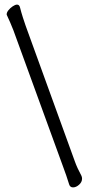

<svg xmlns="http://www.w3.org/2000/svg" viewBox="-20 -771 390 833"><path d="M38 -640Q31 -658 24 -674Q17 -690 10 -705Q9 -706 9 -709Q9 -717 16.5 -726.5Q24 -736 35 -743.5Q46 -751 54 -751Q64 -751 67 -738Q72 -718 79 -696Q86 -674 91 -660L305 -70Q315 -42 333 -9Q336 -3 336 4Q336 19 323 30.5Q310 42 297 42Q284 42 280 29Q274 9 267.5 -9.5Q261 -28 254 -47Z"/></svg>

Font: Klee One SemiBold
Style: Regular
Weight: 600
Designer: Fontworks Inc.
Foundry: Fontworks Inc.
Version: Version 1.00;January 12, 2022;FontCreator 13.0.0.2683 64-bit